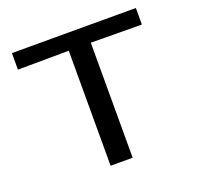

<svg xmlns="http://www.w3.org/2000/svg" viewBox="-122 -819 972 949"><g transform="rotate(-20 364.5 -345.0)"><path d="M35 -603V-690H687V-603L419 -605V0H303V-605Z"/></g></svg>

Font: Coval
Style: Medium
Weight: 500
Foundry: Context Ltd
Version: Version 001.000